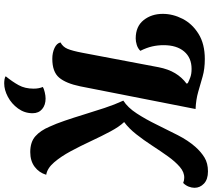

<svg xmlns="http://www.w3.org/2000/svg" viewBox="-68 -691 1010 914"><g transform="rotate(90 437.0 -234.0)"><path d="M704 127Q656 127 628.5 102.5Q601 78 583 35Q569 5 554.5 -37.5Q540 -80 525 -129Q510 -178 494 -226.5Q478 -275 459 -316Q492 -337 520 -380Q548 -423 573 -474.5Q598 -526 623.5 -575.5Q649 -625 679 -659Q703 -686 730 -702.5Q757 -719 796 -719Q834 -719 854 -700Q874 -681 874 -655Q874 -642 868.5 -627.5Q863 -613 851 -601Q839 -606 827 -606Q800 -607 774.5 -585Q749 -563 724 -528Q699 -493 673 -453Q647 -413 619 -377.5Q591 -342 561 -320Q583 -297 605.5 -255Q628 -213 651.5 -162.5Q675 -112 700 -65.5Q725 -19 753 13.5Q781 46 812 51Q802 85 774 106Q746 127 704 127ZM260 22Q231 22 208.5 11.5Q186 1 182 -17Q203 -28 212.5 -50.5Q222 -73 231 -120L300 -484Q309 -530 328.5 -562.5Q348 -595 378 -617L376 -623Q364 -629 348 -635Q332 -641 308 -641Q255 -641 225 -605.5Q195 -570 195 -508Q195 -480 201 -453.5Q207 -427 222 -397Q210 -385 193.5 -380Q177 -375 163 -375Q106 -375 76 -412.5Q46 -450 46 -504Q46 -552 69.5 -598Q93 -644 141 -674Q189 -704 261 -704Q308 -704 344.5 -693.5Q381 -683 417.5 -672.5Q454 -662 498 -660H499L391 -111Q377 -43 349.5 -10.5Q322 22 260 22ZM377 251Q368 251 358 249.5Q348 248 343 244Q369 212 385.5 182Q402 152 402 111Q402 86 394 67Q402 62 419 58Q436 54 449 54Q480 54 499.5 70.5Q519 87 519 116Q519 154 496.5 185Q474 216 441 233.5Q408 251 377 251Z"/></g></svg>

Font: Sansita Swashed SemiBold
Style: Regular
Weight: 600
Designer: Pablo Cosgaya
Foundry: Omnibus-Type
Version: Version 1.003; ttfautohint (v1.8.3)